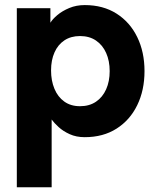

<svg xmlns="http://www.w3.org/2000/svg" viewBox="-20 -541 637 775"><path d="M186.1 -256.8Q186.1 -298.3 200 -329.5Q213.8 -360.7 240 -378.1Q266.3 -395.5 302.9 -395.5Q340.7 -395.5 367.4 -377.4Q394.1 -359.3 408.4 -327.3Q422.7 -295.4 422.7 -253.9Q422.7 -212.4 408.4 -180.5Q394.1 -148.5 367.4 -130.4Q340.7 -112.3 302.9 -112.3Q265.4 -112.3 239.3 -131.2Q213.2 -150 199.7 -182.7Q186.1 -215.3 186.1 -256.8ZM47.9 -425.8V214.8H188.5V-58.6Q198.3 -44.8 216.6 -28.1Q234.8 -11.4 261.3 0.6Q287.9 12.7 322 12.7Q396.4 12.7 450.5 -21.8Q504.6 -56.2 533.9 -116.4Q563.3 -176.6 563.3 -253.9Q563.3 -331.2 533.9 -391.4Q504.6 -451.6 450.5 -486Q396.4 -520.5 322 -520.5Q287.9 -520.5 259.5 -508.6Q231.1 -496.7 211.4 -480.1Q191.8 -463.5 183.4 -449.2V-507.8H47.9Q47.9 -507.8 47.9 -497.8Q47.9 -487.8 47.9 -469.2Q47.9 -450.7 47.9 -425.8Z"/></svg>

Font: Giphurs SC
Style: Regular
Weight: 400
Version: Version 0.920